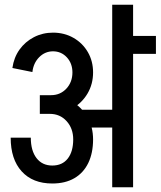

<svg xmlns="http://www.w3.org/2000/svg" viewBox="-20 -789 677 809"><path d="M452.8 -525.5V-769H540.8V-525.5ZM285.2 -483.2Q285.2 -521.8 261.8 -547.2Q238.2 -572.8 202.8 -572.8V-651.5Q251.2 -651.5 289.6 -629.5Q328 -607.5 350.1 -569.5Q372.2 -531.5 372.2 -483.2ZM116.5 -485.5 32.2 -502.5Q38.5 -546.8 62.2 -580Q86 -613.2 122.9 -632.4Q159.8 -651.5 203.8 -651.5V-572.8Q169.8 -572.8 145.2 -548.1Q120.8 -523.5 116.5 -485.5ZM301 -251.5V-326.5H519.5V-251.5ZM288.5 -201.2Q288.5 -248 260.6 -278.6Q232.8 -309.2 190.2 -309.2V-385Q242.5 -385 283.5 -361Q324.5 -337 348.4 -295.6Q372.2 -254.2 372.2 -201.2ZM200.5 -15.8Q117.8 -15.8 71.4 -66.9Q25 -118 25 -209H109.8Q109.8 -154 133.9 -122.8Q158 -91.5 200.5 -91.5ZM200.2 -15.8V-91.5Q242.5 -91.5 265.5 -120.9Q288.5 -150.2 288.5 -202H372.2Q372.2 -144 351.9 -102.1Q331.5 -60.2 293.1 -38Q254.8 -15.8 200.2 -15.8ZM147.8 -309.2V-388H196.2V-309.2ZM195.2 -309.2V-388Q233.8 -388 259.5 -415.4Q285.2 -442.8 285.2 -484.2H372.2Q372.2 -434.8 348.9 -395.1Q325.5 -355.5 285.6 -332.4Q245.8 -309.2 195.2 -309.2ZM452.8 0V-637.5H540.8V0ZM479.5 -562V-637.5H637V-562Z"/></svg>

Font: Akshar Light
Style: Regular
Weight: 300
Designer: Tall Chai
Foundry: Tall Chai
Version: Version 1.100